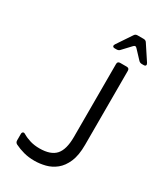

<svg xmlns="http://www.w3.org/2000/svg" viewBox="-209 -923 870 1015"><g transform="rotate(30 226.5 -415.5)"><path d="M177 8Q142 8 112 0Q82 -8 56 -21Q45 -27 45 -40V-79Q45 -88 50.5 -91.5Q56 -95 64 -90Q86 -77 111.5 -69.5Q137 -62 168 -62Q236 -62 266 -95.5Q296 -129 296 -205V-651Q296 -667 312 -667H352Q368 -667 368 -651V-199Q368 -135 350.5 -94.5Q333 -54 305 -31.5Q277 -9 243.5 -0.5Q210 8 177 8ZM249 -719Q239 -719 236.5 -724.5Q234 -730 239 -738L300 -829Q306 -839 319 -839H356Q369 -839 375 -829L435 -738Q440 -730 437.5 -724.5Q435 -719 425 -719H414Q402 -719 394 -728L348 -777Q337 -790 326 -777L280 -728Q273 -719 260 -719Z"/></g></svg>

Font: Pitagon Sans
Style: Regular
Weight: 400
Designer: Travis Tran
Foundry: Pitagon
Version: Version 1.001; ttfautohint (v1.8.4.7-5d5b);gftools[0.9.26]